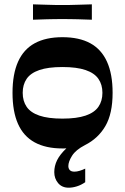

<svg xmlns="http://www.w3.org/2000/svg" viewBox="-20 -676 579 888"><path d="M268.7 10.6Q191.7 10.6 140.1 -17.7Q88.6 -46 63.3 -103Q37.9 -160 37.9 -246.7Q37.9 -333.4 63.6 -390.7Q89.3 -448.1 140.8 -476.1Q192.3 -504 268.7 -504Q346 -504 397.4 -476.1Q448.8 -448.1 474.8 -390.7Q500.8 -333.4 500.8 -246.7Q500.8 -150.3 467.4 -93Q434.1 -35.7 373.1 -5Q330.4 17 313.3 44.3Q296.1 71.6 296.1 92Q296.1 103.3 302.7 110.6Q309.4 117.9 324.1 117.9Q335.1 117.9 347.9 114.1Q360.8 110.3 374.1 103.9V166.7Q355.4 179.7 335.5 185.9Q315.7 192.1 297.7 192.1Q266.6 192.1 248.8 170.9Q231 149.7 231 120Q231 91.3 244.1 64.8Q257.3 38.3 287 10Q282.6 10.3 278.2 10.5Q273.7 10.6 268.7 10.6ZM85 -246.7Q85 -208.8 103.2 -182.1Q121.4 -155.3 161.9 -141.4Q202.3 -127.4 268.7 -127.4Q335 -127.4 375.9 -141.4Q416.7 -155.3 435.2 -182.1Q453.7 -208.8 453.7 -246.7Q453.7 -284.6 435.2 -311.3Q416.7 -338.1 375.9 -352Q335 -366 268.7 -366Q202.3 -366 161.9 -352Q121.4 -338.1 103.2 -311.3Q85 -284.6 85 -246.7ZM132.6 -584.8V-655.9Q174.6 -654.9 197.2 -654Q219.7 -653.2 235 -653Q250.3 -652.9 268.4 -652.9Q287.4 -652.9 302.4 -653Q317.4 -653.2 340.4 -654Q363.4 -654.9 404.8 -655.9V-584.8Q363.4 -586.4 340.4 -586.9Q317.4 -587.4 302.2 -587.6Q287 -587.8 268 -587.8Q250 -587.8 234.8 -587.6Q219.7 -587.4 197.2 -586.9Q174.6 -586.4 132.6 -584.8Z"/></svg>

Font: Ojuju ExtraLight
Style: Regular
Weight: 200
Designer: Chisaokwu Joboson, Mirko Velimirovic
Foundry: Udi Foundry
Version: Version 1.000